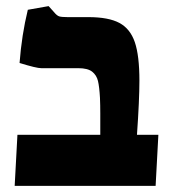

<svg xmlns="http://www.w3.org/2000/svg" viewBox="-20 -608 556 628"><path d="M37 -167H308V-237Q308 -264 307 -288Q305 -324 300.5 -343Q296 -362 281.5 -373.5Q267 -385 236 -385H115Q99 -385 44 -402Q51 -494 71 -576L139 -588L157 -568Q166 -557 173.5 -554.5Q181 -552 201 -552H269Q335 -552 370.5 -533Q406 -514 421 -470Q436 -426 436 -344Q436 -281 428 -167H498L489 0H28Z"/></svg>

Font: Suez One
Style: Regular
Weight: 400
Designer: Michal Sahar
Foundry: Hagilda
Version: Version 1.001